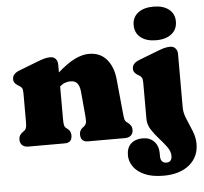

<svg xmlns="http://www.w3.org/2000/svg" viewBox="-62 -799 1162 1096"><g transform="rotate(-5 519.0 -251.0)"><path d="M287 -452V-406.5Q343.5 -456 386.2 -476.5Q429 -497 466 -497Q531.5 -497 568.5 -452.8Q605.5 -408.5 612 -337L631 -142Q633.5 -116.5 636 -107Q638.5 -97.5 645 -92L652 -87Q664 -78 670.5 -68Q677 -58 677 -43Q677 -23 664.5 -11.5Q652 0 630 0H418Q376 0 376 -43Q376 -67 395 -81L403 -87Q410.5 -92.5 414.5 -103Q418.5 -113.5 416 -142L403 -286Q400 -317.5 387.2 -333.8Q374.5 -350 348 -350Q333 -350 317.5 -344.8Q302 -339.5 287 -326V-142Q287 -113.5 289.8 -103Q292.5 -92.5 300 -87L308 -81Q327 -67 327 -43Q327 0 285 0H76Q54.5 0 41.8 -11.5Q29 -23 29 -43Q29 -58 35.5 -68.5Q42 -79 54 -87L61 -92Q68 -97.5 71.5 -107Q75 -116.5 75 -142V-305Q75 -327.5 69.5 -335.8Q64 -344 55 -349L48 -353Q37 -360 30 -368.5Q23 -377 23 -391Q23 -421.5 63 -437L169 -478Q194.5 -488 211 -492.5Q227.5 -497 246 -497Q265 -497 276 -484.2Q287 -471.5 287 -452ZM856.5 -541Q800.5 -541 768 -567Q735.5 -593 735.5 -638Q735.5 -682.5 768 -708Q800.5 -733.5 856.5 -733.5Q912.5 -733.5 945 -708Q977.5 -682.5 977.5 -638Q977.5 -593 945 -567Q912.5 -541 856.5 -541ZM973.5 -144.5Q973.5 -113.5 988.8 -78.2Q1004 -43 1019 -5.8Q1034 31.5 1034 68.5Q1034 142.5 979.5 187.8Q925 233 831 233Q766 233 723.2 214Q680.5 195 659.2 164.5Q638 134 638 99Q638 56 663.2 33Q688.5 10 729.5 10Q771.5 10 795.8 36Q820 62 820 103.5V121.5Q820 140 829.2 150Q838.5 160 853.5 160Q885.5 160 885.5 123.5Q885.5 98.5 866.8 72.5Q848 46.5 823.5 19.5Q799 -7.5 780.2 -36.8Q761.5 -66 761.5 -97.5V-305Q761.5 -327.5 756 -335.8Q750.5 -344 741.5 -349L734.5 -353Q723.5 -359.5 716.5 -368.2Q709.5 -377 709.5 -391Q709.5 -421.5 749.5 -437L855.5 -478Q881 -488 897.5 -492.5Q914 -497 932.5 -497Q951.5 -497 962.5 -484.2Q973.5 -471.5 973.5 -452Z"/></g></svg>

Font: Fraunces 9pt S100 Black
Style: Regular
Weight: 900
Version: Version 1.000; ttfautohint (v1.8.3)